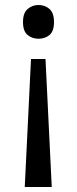

<svg xmlns="http://www.w3.org/2000/svg" viewBox="-20 -566 309 768"><path d="M104 -330H162L187 182H79ZM196 -478Q196 -441 178 -426Q160 -411 134 -411Q109 -411 90.5 -426Q72 -441 72 -478Q72 -514 90.5 -530Q109 -546 134 -546Q160 -546 178 -530Q196 -514 196 -478Z"/></svg>

Font: Noto Sans Devanagari
Style: Regular
Weight: 400
Designer: Jelle Bosma - Monotype Design Team
Foundry: Monotype Imaging Inc.
Version: Version 2.003